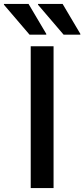

<svg xmlns="http://www.w3.org/2000/svg" viewBox="-65 -955 428 975"><path d="M91 -720H207V0H91ZM85 -779 -45 -931V-935H80L170 -783V-779ZM258 -779 128 -931V-935H253L343 -783V-779Z"/></svg>

Font: Kufam Medium
Style: Regular
Weight: 500
Designer: Wael Morcos, Artur Schmal
Foundry: Original Type
Version: Version 1.300; ttfautohint (v1.8.3)